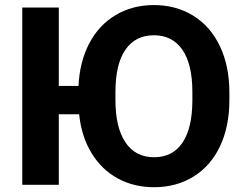

<svg xmlns="http://www.w3.org/2000/svg" viewBox="-20 -741 983 770"><path d="M899.9 -339.4Q899.9 -234.4 862.8 -155.3Q825.7 -76.2 756.6 -33.2Q687.5 9.8 598.1 9.8Q516.6 9.8 451.9 -25.6Q387.2 -61 346.9 -127.4Q306.6 -193.8 297.4 -282.7H215.8V0H69.3V-710.9H215.8V-396.5H294.9Q299.3 -492.7 337.6 -566.4Q376 -640.1 443.6 -680.4Q511.2 -720.7 597.2 -720.7Q686 -720.7 755.1 -678Q824.2 -635.3 862.1 -555.4Q899.9 -475.6 899.9 -371.1ZM751.5 -371.6Q751.5 -483.4 711.4 -541.5Q671.4 -599.6 597.2 -599.6Q523.4 -599.6 483.4 -542.2Q443.4 -484.9 442.9 -374V-339.4Q442.9 -230.5 482.9 -170.4Q522.9 -110.4 598.1 -110.4Q671.9 -110.4 711.4 -168.2Q751 -226.1 751.5 -336.9Z"/></svg>

Font: Robotiche
Style: Bold
Weight: 700
Designer: Google
Version: Version 2.001150; 2014